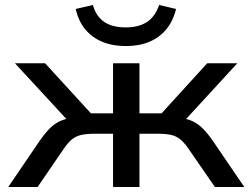

<svg xmlns="http://www.w3.org/2000/svg" viewBox="-20 -751 1013 771"><path d="M13 0 139 -185Q162 -218 182 -237.5Q202 -257 226.5 -267Q251 -277 286 -279L267 -251L40 -497H161L345 -296H434V-497H540V-296H629L812 -497H933L707 -251L687 -279Q721 -277 744.5 -268Q768 -259 789 -240Q810 -221 835 -185L961 0H843L736 -155Q720 -178 704.5 -191Q689 -204 668 -209Q647 -214 613 -214H540V0H434V-214H361Q327 -214 305.5 -209Q284 -204 268.5 -191Q253 -178 237 -155L131 0ZM485 -566Q432 -566 391 -583Q350 -600 322.5 -633Q295 -666 284 -715L353 -731Q366 -685 398.5 -663Q431 -641 485 -641Q537 -641 570 -662.5Q603 -684 619 -731L687 -715Q675 -666 647.5 -633Q620 -600 579.5 -583Q539 -566 485 -566Z"/></svg>

Font: Nunito Sans 7pt SemiExpanded Medium
Style: Regular
Weight: 500
Width: 6
Designer: Vernon Adams
Foundry: Vernon Adams
Version: Version 3.101;gftools[0.9.27]